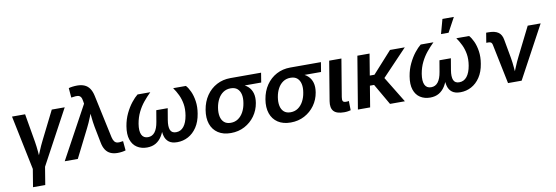

<svg xmlns="http://www.w3.org/2000/svg" viewBox="-65 -1255 5658 1955"><g transform="rotate(-10 2764.0 -277.5)"><path d="M179.2 26.4 62 -541H197.3L247.6 -248.5Q255.9 -198.2 260.3 -147Q264.6 -95.7 269 -43.5H237.8Q259.8 -95.7 280.5 -147Q301.3 -198.2 326.7 -248.5L473.1 -541H606.9L301.3 26.4ZM147.9 204.1 182.1 -3.9H308.6L274.4 204.1Z M511.7 0 807.1 -543 802.7 -570.8Q798.8 -600.1 788.1 -614.5Q777.3 -628.9 758.5 -631.8Q739.7 -634.8 710.4 -629.4L689.9 -627L681.6 -726.1Q696.3 -731 720.5 -734.1Q744.6 -737.3 770 -737.3Q813 -737.3 845 -723.4Q877 -709.5 897.5 -679.7Q918 -649.9 928.2 -602.5L1023.4 -158.2Q1030.3 -128.9 1042 -113.8Q1053.7 -98.6 1071.3 -95Q1088.9 -91.3 1112.8 -96.2L1132.3 -98.6L1141.1 -1.5Q1127.4 3.4 1104.5 6.8Q1081.5 10.3 1056.6 10.3Q1015.1 10.3 984.1 -3.9Q953.1 -18.1 933.3 -47.9Q913.6 -77.6 904.8 -125L872.1 -292Q862.8 -343.8 857.9 -394Q853 -444.3 848.1 -497.6H881.3Q859.4 -444.8 839.6 -394Q819.8 -343.3 793.9 -292L647 0Z M1362.3 7.8Q1303.2 7.8 1259.8 -20.3Q1216.3 -48.3 1197.5 -104Q1178.7 -159.7 1192.4 -242.2Q1204.1 -312.5 1232.4 -371.3Q1260.7 -430.2 1295.4 -473.9Q1330.1 -517.6 1359.9 -541H1491.7Q1452.6 -502.9 1417 -459.5Q1381.3 -416 1355.5 -363Q1329.6 -310.1 1318.4 -245.1Q1306.6 -171.9 1325 -133.1Q1343.3 -94.2 1390.1 -94.2Q1434.6 -94.2 1461.7 -129.4Q1488.8 -164.6 1500 -231.9L1520 -350.1H1638.2L1618.2 -231.9Q1606.9 -164.6 1621.3 -129.4Q1635.7 -94.2 1680.7 -94.2Q1729 -94.2 1760.3 -133.3Q1791.5 -172.4 1803.7 -244.6Q1814.5 -310.1 1805.7 -362.8Q1796.9 -415.5 1775.9 -459.5Q1754.9 -503.4 1728 -541H1859.9Q1882.8 -516.6 1902.8 -472.9Q1922.9 -429.2 1931.6 -370.4Q1940.4 -311.5 1928.7 -242.2Q1915.5 -159.7 1878.2 -104Q1840.8 -48.3 1788.3 -20.3Q1735.8 7.8 1675.3 7.8Q1620.1 7.8 1589.4 -15.4Q1558.6 -38.6 1547.4 -79.6Q1536.1 -120.6 1538.6 -173.8H1558.1Q1543 -119.6 1517.6 -78.6Q1492.2 -37.6 1454.1 -14.9Q1416 7.8 1362.3 7.8Z M2229 11.2Q2149.9 11.2 2097.2 -23.7Q2044.4 -58.6 2022.9 -120.8Q2001.5 -183.1 2015.1 -266.1Q2028.8 -349.1 2071 -410.9Q2113.3 -472.7 2177.2 -506.8Q2241.2 -541 2319.8 -541H2637.2L2621.1 -441.9H2387.7L2303.2 -438Q2259.8 -438 2226.8 -415.8Q2193.8 -393.6 2172.9 -355Q2151.9 -316.4 2143.6 -266.6Q2135.3 -216.8 2143.3 -177.2Q2151.4 -137.7 2176.8 -114.7Q2202.1 -91.8 2245.6 -91.8Q2289.1 -91.8 2322.3 -114.5Q2355.5 -137.2 2377 -177Q2398.4 -216.8 2406.2 -266.6Q2415 -317.4 2406.5 -355.7Q2397.9 -394 2372.6 -416Q2347.2 -438 2303.7 -438L2309.1 -471.7Q2365.7 -471.7 2411.1 -458Q2456.5 -444.3 2486.6 -416.3Q2516.6 -388.2 2528.6 -345.9Q2540.5 -303.7 2531.2 -246.6Q2519 -172.9 2477.3 -114.7Q2435.5 -56.6 2371.8 -22.7Q2308.1 11.2 2229 11.2Z M2847.7 11.2Q2768.6 11.2 2715.8 -23.7Q2663.1 -58.6 2641.6 -120.8Q2620.1 -183.1 2633.8 -266.1Q2647.5 -349.1 2689.7 -410.9Q2731.9 -472.7 2795.9 -506.8Q2859.9 -541 2938.5 -541H3255.9L3239.7 -441.9H3006.3L2921.9 -438Q2878.4 -438 2845.5 -415.8Q2812.5 -393.6 2791.5 -355Q2770.5 -316.4 2762.2 -266.6Q2753.9 -216.8 2762 -177.2Q2770 -137.7 2795.4 -114.7Q2820.8 -91.8 2864.3 -91.8Q2907.7 -91.8 2940.9 -114.5Q2974.1 -137.2 2995.6 -177Q3017.1 -216.8 3024.9 -266.6Q3033.7 -317.4 3025.1 -355.7Q3016.6 -394 2991.2 -416Q2965.8 -438 2922.4 -438L2927.7 -471.7Q2984.4 -471.7 3029.8 -458Q3075.2 -444.3 3105.2 -416.3Q3135.3 -388.2 3147.2 -345.9Q3159.2 -303.7 3149.9 -246.6Q3137.7 -172.9 3095.9 -114.7Q3054.2 -56.6 2990.5 -22.7Q2926.8 11.2 2847.7 11.2Z M3401.4 2.9Q3323.7 2.9 3293.2 -31.2Q3262.7 -65.4 3273.9 -134.3L3341.3 -541H3467.8L3403.3 -153.8Q3398.4 -124.5 3405.8 -111.8Q3413.1 -99.1 3437.5 -99.1Q3448.7 -99.1 3455.6 -99.9Q3462.4 -100.6 3467.3 -102.1L3469.2 -5.9Q3458.5 -2.9 3440.7 0Q3422.9 2.9 3401.4 2.9Z M3758.8 -541 3669.4 0H3543L3632.8 -541ZM4123 -541 3815.9 -218.3H3670.9L3686.5 -319.8H3770.5L3970.2 -541ZM3875 0 3746.1 -223.1 3847.7 -296.4 4028.8 0Z M4290 7.8Q4231 7.8 4187.5 -20.3Q4144 -48.3 4125.2 -104Q4106.4 -159.7 4120.1 -242.2Q4131.8 -312.5 4160.2 -371.3Q4188.5 -430.2 4223.1 -473.9Q4257.8 -517.6 4287.6 -541H4419.4Q4380.4 -502.9 4344.7 -459.5Q4309.1 -416 4283.2 -363Q4257.3 -310.1 4246.1 -245.1Q4234.4 -171.9 4252.7 -133.1Q4271 -94.2 4317.9 -94.2Q4362.3 -94.2 4389.4 -129.4Q4416.5 -164.6 4427.7 -231.9L4447.8 -350.1H4565.9L4545.9 -231.9Q4534.7 -164.6 4549.1 -129.4Q4563.5 -94.2 4608.4 -94.2Q4656.7 -94.2 4688 -133.3Q4719.2 -172.4 4731.4 -244.6Q4742.2 -310.1 4733.4 -362.8Q4724.6 -415.5 4703.6 -459.5Q4682.6 -503.4 4655.8 -541H4787.6Q4810.5 -516.6 4830.6 -472.9Q4850.6 -429.2 4859.4 -370.4Q4868.2 -311.5 4856.4 -242.2Q4843.3 -159.7 4805.9 -104Q4768.6 -48.3 4716.1 -20.3Q4663.6 7.8 4603 7.8Q4547.9 7.8 4517.1 -15.4Q4486.3 -38.6 4475.1 -79.6Q4463.9 -120.6 4466.3 -173.8H4485.8Q4470.7 -119.6 4445.3 -78.6Q4419.9 -37.6 4381.8 -14.9Q4343.8 7.8 4290 7.8ZM4509.8 -609.9 4550.8 -759.3H4668.9L4587.9 -609.9Z M5095.2 0 5010.3 -412.1Q5006.8 -428.2 4997.6 -435.3Q4988.3 -442.4 4969.2 -442.4H4948.2L4964.8 -543.9H4988.3Q5055.2 -543.9 5090.1 -519.3Q5125 -494.6 5133.8 -440.4L5168.5 -248.5Q5177.2 -198.2 5181.4 -146.7Q5185.5 -95.2 5189.9 -43.5H5158.7Q5180.7 -95.7 5201.4 -147Q5222.2 -198.2 5247.6 -248.5L5394 -541H5527.8L5235.8 0Z"/></g></svg>

Font: Inter 17pt SemiBold
Style: Italic
Weight: 600
Italic angle: -9.3988°
Version: Version 4.001;git-66647c0bb